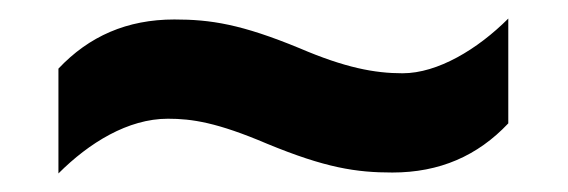

<svg xmlns="http://www.w3.org/2000/svg" viewBox="-20 -522 612 207"><path d="M268 -367C331 -341 364 -336 403 -336C454 -336 495 -354 528 -389V-502C495 -469 452 -443 414 -443C384 -443 352 -449 303 -470C240 -496 207 -501 168 -501C117 -501 76 -483 43 -448V-335C76 -368 118 -394 161 -394C187 -394 214 -390 268 -367Z"/></svg>

Font: Noto Sans Malayalam UI
Style: Bold
Weight: 700
Designer: Jelle Bosma - Monotype Design Team
Foundry: Monotype Imaging Inc.
Version: Version 2.104